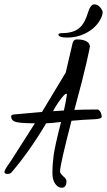

<svg xmlns="http://www.w3.org/2000/svg" viewBox="-57 -751 491 881"><path d="M319.3 -635.3C300.8 -611.2 270.8 -599.1 229.5 -599.1C217.8 -599.1 211.6 -597 210.9 -592.8C211.3 -583.3 225.2 -578.6 252.7 -578.6C280.2 -578.6 306.5 -584.5 331.5 -596.2C369 -614.1 394.9 -640 409.2 -673.8C412.4 -682 414.1 -688.9 414.1 -694.6C414.1 -700.3 410.3 -707.8 402.8 -717C395.3 -726.3 386 -731 374.8 -731C363.5 -731 353.8 -717.4 345.7 -690.4C338.9 -667.6 330.1 -649.3 319.3 -635.3ZM248 79.6C247.7 72.8 242.8 65.6 233.4 58.1C224 49 218.9 41.8 218.3 36.6C218.3 16.8 235.8 -61 271 -196.8C309.7 -200.4 342.4 -202.6 369.1 -203.4C395.8 -204.2 409.3 -208 409.7 -214.8C409.3 -224.9 407.1 -233 402.8 -239C398.6 -245 394.9 -248.2 391.6 -248.5C347 -248.5 311.2 -247.9 284.2 -246.6C310.2 -342 328.6 -413.6 339.4 -461.4C350.1 -509.3 355.5 -534.3 355.5 -536.6C355.5 -552.2 344.1 -562.7 321.3 -567.9C313.8 -569.5 305 -570.2 294.9 -570.1C284.8 -569.9 278.5 -564 275.9 -552.2L244.6 -418L135.7 -237.3C101.9 -234.7 58.3 -230.8 4.9 -225.6C-2.3 -224.3 -5.9 -221.2 -5.9 -216.3C-5.9 -205.6 -0.2 -197.8 11.2 -192.9C22.6 -188 53.2 -185.4 103 -185.1L-5.9 -14.2C-7.5 -12.2 -13 -4.2 -22.5 9.8C-31.9 23.8 -36.6 33.5 -36.6 39.1C-36 44.3 -31.7 47 -23.7 47.1C-15.7 47.3 -9.6 45.4 -5.4 41.5C49.6 -22.6 103 -98.1 154.8 -185.1C170.4 -185.7 193.2 -187.8 223.1 -191.4C204.3 -117.8 193 -67.1 189.2 -39.1C185.5 -11.1 183.6 16.4 183.6 43.2C183.6 70.1 190.9 89.8 205.6 102.5C211.8 107.7 218.8 110.4 226.6 110.4C240.9 110.4 248 100.1 248 79.6ZM196.3 -258.8C203.5 -271.8 213.9 -286.9 227.8 -304C241.6 -321 249 -325.2 250 -316.4C247.1 -295.9 242.5 -271.8 236.3 -244.1L186.5 -240.7Z"/></svg>

Font: Kristi
Style: Medium
Weight: 400
Italic angle: -15°
Version: Version 1.003